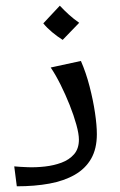

<svg xmlns="http://www.w3.org/2000/svg" viewBox="-20 -654 420 674"><path d="M39 0 30 -70Q50 -68 78.5 -67Q107 -66 138 -69.5Q169 -73 196 -83Q223 -93 240 -112.5Q257 -132 257 -164Q257 -184 248 -216.5Q239 -249 224.5 -285.5Q210 -322 192.5 -357Q175 -392 158 -417L264 -440Q282 -399 294.5 -350.5Q307 -302 313.5 -258Q320 -214 320 -183Q320 -132 300 -97Q280 -62 242.5 -40.5Q205 -19 153.5 -9.5Q102 0 39 0ZM200 -514Q181 -526 163 -541Q145 -556 132 -572L190 -634Q206 -617 222 -602.5Q238 -588 258 -574Z"/></svg>

Font: Marhey Light Light
Style: Regular
Weight: 300
Version: Version 1.000